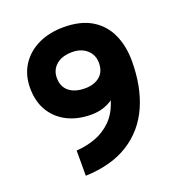

<svg xmlns="http://www.w3.org/2000/svg" viewBox="-131 -822 882 944"><g transform="rotate(-20 310.0 -350.0)"><path d="M158 12V-120Q207.5 -122.5 256 -139.8Q304.5 -157 342.8 -194.5Q381 -232 400 -295Q379 -279.5 350.2 -270.2Q321.5 -261 286.5 -261Q217.5 -261 163.8 -287.5Q110 -314 79 -364.5Q48 -415 48 -486.5Q48 -555 80.8 -605.8Q113.5 -656.5 171.2 -684.2Q229 -712 304 -712Q393.5 -712 451 -677Q508.5 -642 536.2 -580.8Q564 -519.5 564 -441Q564 -307.5 519.5 -207.5Q475 -107.5 385 -50.2Q295 7 158 12ZM302.5 -393Q349.5 -393 379 -417Q408.5 -441 408.5 -488Q408.5 -529.5 379 -556Q349.5 -582.5 303 -582.5Q248.5 -582.5 218.5 -556.2Q188.5 -530 188.5 -489Q188.5 -442.5 219 -417.8Q249.5 -393 302.5 -393Z"/></g></svg>

Font: Overpass ExtraBold
Style: Regular
Weight: 800
Designer: Delve Withrington, Dave Bailey, Thomas Jockin
Foundry: Delve Fonts LLC
Version: Version 4.000; ttfautohint (v1.8.3)